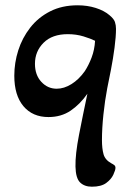

<svg xmlns="http://www.w3.org/2000/svg" viewBox="-20 -429 505 725"><path d="M327 276Q299 276 282.5 260Q266 244 265 200Q264 154 278.5 79.5Q293 5 310 -75Q282 -35 246.5 -11Q211 13 163 13Q103 13 68.5 -28Q34 -69 34 -143Q34 -192 49 -239Q64 -286 94 -324.5Q124 -363 169 -386Q214 -409 273 -409Q310 -409 341.5 -399Q373 -389 393 -372Q410 -358 414 -346Q418 -334 418 -320Q418 -291 412.5 -249Q407 -207 399 -166Q391 -125 385 -96Q376 -49 370.5 3.5Q365 56 365 100Q365 132 371 153.5Q377 175 401 188Q407 191 411.5 194.5Q416 198 416 205Q416 213 408 230.5Q400 248 381 262Q362 276 327 276ZM194 -94Q222 -94 250 -111.5Q278 -129 300 -160Q315 -183 326 -212Q337 -241 339 -275Q323 -283 295.5 -291.5Q268 -300 236 -300Q177 -300 144.5 -267.5Q112 -235 112 -188Q112 -146 136 -120Q160 -94 194 -94Z"/></svg>

Font: Akaya Telivigala
Style: Regular
Weight: 400
Designer: Vaishnavi Murthy Yerkadithaya, Juan Luis Blanco Aristondo
Version: Version 1.002; ttfautohint (v1.8.3)